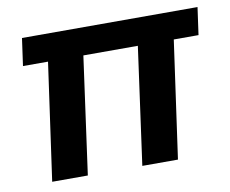

<svg xmlns="http://www.w3.org/2000/svg" viewBox="-61 -567 769 642"><g transform="rotate(-10 323.5 -245.5)"><path d="M647 -491H51L38 -398H123L67 0H188L243 -398H428L373 0H494L550 -398H634Z"/></g></svg>

Font: Exo 2 Semi Bold
Style: Italic
Weight: 600
Italic angle: -8°
Designer: Natanael Gama
Version: Version 1.001;PS 001.001;hotconv 1.0.88;makeotf.lib2.5.64775